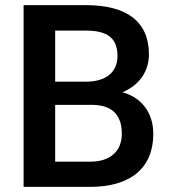

<svg xmlns="http://www.w3.org/2000/svg" viewBox="-20 -731 671 751"><path d="M331.5 0C491.2 0 579.6 -74.2 579.6 -207.5C579.6 -288.1 535.6 -349.1 459 -370.1C526.9 -398.9 562.5 -453.6 562.5 -518.6C562.5 -646 476.6 -710.9 315.9 -710.9H72.3V0ZM343.3 -320.8C418.9 -319.3 456.5 -281.2 456.5 -207.5C456.5 -139.2 410.6 -98.6 333 -98.6H195.8V-320.8ZM195.8 -611.3H315.9C400.4 -611.3 439.5 -582 439.5 -511.7C439.5 -447.8 393.6 -411.6 316.9 -411.6H195.8Z"/></svg>

Font: Shabnam Medium
Style: Regular
Weight: 500
Foundry: DejaVu fonts team - Redesigned by Saber Rastikerdar - Based on Vazir font
Version: Version 5.0.1